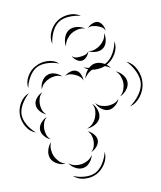

<svg xmlns="http://www.w3.org/2000/svg" viewBox="-187 -922 914 1088"><g transform="rotate(-10 270.5 -378.5)"><path d="M-15 -473Q-20 -508 -1 -541Q18 -574 50 -590Q81 -607 119 -605.5Q157 -604 183 -580Q150 -593 114.5 -594Q79 -595 54 -582Q29 -568 10.5 -538Q-8 -508 -15 -473ZM314 -470Q317 -494 335 -516.5Q353 -539 377 -545Q401 -550 427 -538Q453 -526 466 -505Q446 -520 423.5 -523Q401 -526 382 -521Q363 -517 344 -504.5Q325 -492 314 -470ZM60 -453Q59 -475 71.5 -497.5Q84 -520 104 -528Q124 -537 148.5 -529Q173 -521 187 -505Q168 -515 148.5 -514Q129 -513 113 -506Q97 -500 82 -487Q67 -474 60 -453ZM203 -505Q215 -517 235 -523.5Q255 -530 270 -523Q286 -516 294 -497Q302 -478 301 -461Q296 -477 284.5 -486.5Q273 -496 260 -501Q248 -507 233 -509.5Q218 -512 203 -505ZM559 -525Q595 -508 613.5 -469Q632 -430 628 -390Q624 -350 598.5 -315.5Q573 -281 535 -271Q568 -294 591.5 -326.5Q615 -359 618 -391Q621 -423 604 -459.5Q587 -496 559 -525ZM490 -481Q511 -473 528 -452.5Q545 -432 545 -409Q545 -386 528 -365.5Q511 -345 490 -337Q507 -352 514 -371.5Q521 -391 521 -409Q521 -427 514 -446.5Q507 -466 490 -481ZM-15 -218Q-49 -230 -68.5 -263Q-88 -296 -88 -332Q-88 -367 -68.5 -400Q-49 -433 -15 -445Q-42 -422 -60 -391Q-78 -360 -78 -332Q-78 -303 -60 -272Q-42 -241 -15 -218ZM60 -310Q41 -317 25.5 -335Q10 -353 10 -374Q10 -394 25.5 -412Q41 -430 60 -437Q45 -424 39.5 -407Q34 -390 34 -374Q34 -357 39.5 -340Q45 -323 60 -310ZM478 -325Q471 -305 451.5 -289Q432 -273 411 -273Q390 -273 370.5 -289Q351 -305 344 -325Q357 -309 375.5 -303Q394 -297 411 -297Q428 -297 446 -303Q464 -309 478 -325ZM327 -323Q344 -308 352 -282.5Q360 -257 352 -236Q343 -215 320 -202.5Q297 -190 274 -190Q295 -197 309 -212.5Q323 -228 329 -245Q336 -262 337 -282.5Q338 -303 327 -323ZM60 -166Q41 -173 25.5 -191.5Q10 -210 10 -230Q10 -250 25.5 -268.5Q41 -287 60 -294Q45 -281 39.5 -263.5Q34 -246 34 -230Q34 -214 39.5 -196.5Q45 -179 60 -166ZM274 -174Q292 -168 307 -150.5Q322 -133 322 -115Q322 -96 307 -78.5Q292 -61 274 -55Q288 -67 293 -83.5Q298 -100 298 -115Q298 -130 293 -146Q288 -162 274 -174ZM120 -15Q96 -13 71.5 -26Q47 -39 38 -60Q29 -81 36 -107.5Q43 -134 60 -150Q50 -130 51.5 -108.5Q53 -87 60 -70Q68 -53 82.5 -37.5Q97 -22 120 -15ZM349 -43Q353 -8 333 24.5Q313 57 281 74Q249 90 211 87Q173 84 147 60Q180 74 215.5 76Q251 78 277 65Q302 52 321.5 22Q341 -8 349 -43ZM274 -39Q270 -17 253 3Q236 23 214 26Q192 30 169 17Q146 4 135 -15Q152 -1 172 2.5Q192 6 210 3Q227 0 245 -10Q263 -20 274 -39ZM163 -697Q154 -731 170 -766Q186 -801 215 -821Q244 -841 282.5 -843.5Q321 -846 350 -825Q315 -834 279.5 -831.5Q244 -829 221 -813Q197 -796 182 -764Q167 -732 163 -697ZM377 -750Q388 -763 406.5 -771Q425 -779 440 -774Q455 -768 464.5 -750.5Q474 -733 474 -717Q469 -732 456.5 -739.5Q444 -747 432 -751Q420 -755 405.5 -756.5Q391 -758 377 -750ZM237 -669Q232 -692 240.5 -718Q249 -744 268 -757Q288 -770 315.5 -767Q343 -764 362 -750Q339 -757 318 -752Q297 -747 281 -737Q266 -727 253 -709.5Q240 -692 237 -669ZM462 -707Q469 -686 464 -661Q459 -636 443 -623Q426 -609 401 -609.5Q376 -610 357 -621Q378 -617 396.5 -624Q415 -631 428 -642Q441 -652 451.5 -668.5Q462 -685 462 -707ZM512 -651Q519 -615 500 -581Q481 -547 450 -529Q419 -511 380 -511.5Q341 -512 313 -535Q347 -523 383.5 -523Q420 -523 445 -537Q470 -552 488 -583.5Q506 -615 512 -651ZM357 -621Q354 -606 341 -591Q328 -576 313 -574Q297 -572 281 -584Q265 -596 259 -610Q270 -599 283.5 -597.5Q297 -596 310 -598Q322 -599 335.5 -603.5Q349 -608 357 -621Z"/></g></svg>

Font: Rubik Puddles
Style: Regular
Weight: 400
Designer: Hubert and Fischer, NaN
Foundry: Hubert and Fischer, NaN
Version: Version 2.200